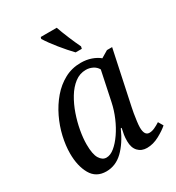

<svg xmlns="http://www.w3.org/2000/svg" viewBox="-185 -877 913 998"><g transform="rotate(-30 271.5 -378.0)"><path d="M160 10Q99 10 70.5 -40Q42 -90 42 -165Q42 -212 54 -264.5Q66 -317 90 -367Q114 -417 148.5 -457.5Q183 -498 227.5 -522Q272 -546 325 -546Q359 -546 387.5 -536Q416 -526 435 -510L477 -535H508L440 -215Q437 -203 433.5 -181.5Q430 -160 427 -137.5Q424 -115 424 -101Q424 -52 454 -52Q469 -52 485.5 -59.5Q502 -67 519 -78L536 -49Q515 -30 478 -10Q441 10 404 10Q371 10 351 -11.5Q331 -33 331 -72Q331 -93 333.5 -109Q336 -125 341 -147H336Q303 -73 259.5 -31.5Q216 10 160 10ZM196 -52Q220 -52 245 -72.5Q270 -93 293.5 -127Q317 -161 335 -203Q353 -245 362 -288L399 -464Q389 -482 370 -491.5Q351 -501 330 -501Q293 -501 263 -478Q233 -455 210 -417Q187 -379 171.5 -334Q156 -289 148 -244.5Q140 -200 140 -163Q140 -104 156 -78Q172 -52 196 -52ZM330 -606Q300 -637 265.5 -679.5Q231 -722 210 -756L213 -766H309Q319 -736 337 -693Q355 -650 370 -619L367 -606Z"/></g></svg>

Font: Noto Serif SemiCondensed
Style: Italic
Weight: 400
Width: 4
Italic angle: -12°
Designer: Monotype Design Team
Foundry: Monotype Imaging Inc.
Version: Version 2.013